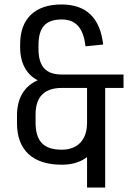

<svg xmlns="http://www.w3.org/2000/svg" viewBox="-20 -728 579 858"><path d="M256 8Q159 8 107.5 -39.5Q56 -87 56 -178V-212Q56 -277 86 -319.5Q116 -362 174 -378L173 -359Q122 -376 96 -416.5Q70 -457 70 -517V-530Q70 -616 118 -662Q166 -708 255 -708Q338 -708 384.5 -663Q431 -618 441 -529L362 -521Q355 -583 329 -612Q303 -641 256 -641Q202 -641 177 -613.5Q152 -586 152 -526V-509Q152 -451 177 -423Q202 -395 256 -395H532V-335H256Q198 -335 168.5 -305.5Q139 -276 139 -216V-180Q139 -118 167 -88.5Q195 -59 256 -59Q291 -59 316.5 -73Q342 -87 355.5 -114Q369 -141 369 -179H434Q434 -120 412.5 -78.5Q391 -37 351.5 -14.5Q312 8 256 8ZM450 -370V110H369V-370Z"/></svg>

Font: Pathway Extreme Condensed
Style: Regular
Weight: 400
Width: 3
Version: Version 1.001;gftools[0.9.26]